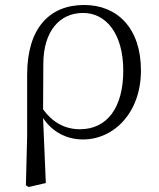

<svg xmlns="http://www.w3.org/2000/svg" viewBox="-20 -546 638 771"><path d="M84 198 95 205 164 189 153 -72C190 -16 248 14 313 14C438 14 546 -94 546 -263C546 -434 450 -526 318 -526C178 -526 89 -432 89 -246V0ZM153 -107 154 -292C155 -418 217 -494 314 -494C405 -494 475 -412 475 -262C475 -114 410 -27 301 -27C238 -27 189 -57 153 -107Z"/></svg>

Font: Noto Serif SC Light
Style: Regular
Weight: 300
Designer: Ryoko NISHIZUKA 西塚涼子 (kana & ideographs); Frank Grießhammer (Latin, Greek & Cyrillic); Wenlong ZHANG 张文龙 (bopomofo); San
Foundry: Adobe
Version: Version 2.001;hotconv 1.1.0;makeotfexe 2.6.0